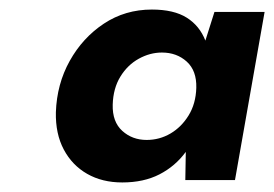

<svg xmlns="http://www.w3.org/2000/svg" viewBox="-20 -731 574 402"><path d="M236 -349Q194 -349 162.5 -367Q131 -385 113.5 -418Q96 -451 97 -496Q99 -555 126 -603.5Q153 -652 197.5 -681.5Q242 -711 298 -711Q344 -711 371 -694Q398 -677 410 -646L429 -706H534L472 -354H368L369 -413Q347 -383 314 -366Q281 -349 236 -349ZM287 -438Q314 -438 337 -451.5Q360 -465 375 -489.5Q390 -514 391 -547Q392 -583 371 -602Q350 -621 319 -621Q294 -621 270.5 -608Q247 -595 232 -570.5Q217 -546 216 -512Q215 -476 236 -457Q257 -438 287 -438Z"/></svg>

Font: DM Sans 18pt Black
Style: Italic
Weight: 900
Italic angle: -10°
Designer: Colophon Foundry, Jonny Pinhorn
Foundry: Colophon Foundry
Version: Version 4.004;gftools[0.9.30]